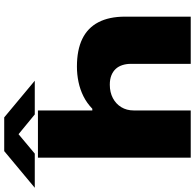

<svg xmlns="http://www.w3.org/2000/svg" viewBox="-110 -898 925 911"><g transform="rotate(-90 352.5 -442.5)"><path d="M60 0V-725H284V-467H292Q319 -493 351 -509Q383 -525 419 -532.5Q455 -540 492 -540Q571 -540 623.5 -514.5Q676 -489 702.5 -438Q729 -387 729 -312V0H505V-285Q505 -306 499 -324.5Q493 -343 481 -356Q469 -369 450.5 -376.5Q432 -384 406 -384Q370 -384 342.5 -369.5Q315 -355 299.5 -329.5Q284 -304 284 -271V0ZM-83 -740 91 -885H251L425 -740H265L136 -846H206L79 -740Z"/></g></svg>

Font: Archivo Expanded Black
Style: Regular
Weight: 900
Width: 7
Designer: Hector Gatti
Foundry: Omnibus-Type
Version: Version 2.001